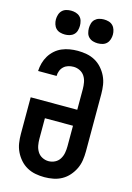

<svg xmlns="http://www.w3.org/2000/svg" viewBox="-141 -1026 757 1103"><g transform="rotate(15 237.5 -474.0)"><path d="M238 8Q211 8 184.5 3Q158 -2 134.5 -15Q111 -28 93 -48.5Q75 -69 63.5 -93Q52 -117 48 -143.5Q44 -170 44 -197V-415H321V-538Q321 -557 317.5 -577Q314 -597 303.5 -613.5Q293 -630 275 -639Q257 -648 237 -648Q221 -648 206 -643.5Q191 -639 179.5 -628.5Q168 -618 162 -603Q156 -588 156 -572H46Q47 -596 53.5 -619.5Q60 -643 72.5 -663.5Q85 -684 103 -700Q121 -716 143 -725.5Q165 -735 189 -739Q213 -743 237 -743Q264 -743 290.5 -738Q317 -733 340.5 -720Q364 -707 382 -686.5Q400 -666 411.5 -642Q423 -618 427 -591.5Q431 -565 431 -538V-197Q431 -170 427 -143.5Q423 -117 411.5 -93Q400 -69 382 -48.5Q364 -28 340.5 -15Q317 -2 290.5 3Q264 8 238 8ZM237 -87Q257 -87 275 -96Q293 -105 303.5 -122Q314 -139 317.5 -158.5Q321 -178 321 -197V-320H154V-197Q154 -178 157.5 -158.5Q161 -139 171.5 -122Q182 -105 200 -96Q218 -87 237 -87ZM335 -814Q321 -814 307 -818Q293 -822 282.5 -832Q272 -842 268 -856.5Q264 -871 264 -885Q264 -899 268 -913.5Q272 -928 282.5 -938Q293 -948 307 -952Q321 -956 335 -956Q350 -956 364 -952Q378 -948 388 -938Q398 -928 402.5 -913.5Q407 -899 407 -885Q407 -871 402.5 -856.5Q398 -842 388 -832Q378 -822 364 -818Q350 -814 335 -814ZM140 -814Q125 -814 111 -818Q97 -822 87 -832Q77 -842 72.5 -856.5Q68 -871 68 -885Q68 -899 72.5 -913.5Q77 -928 87 -938Q97 -948 111 -952Q125 -956 140 -956Q154 -956 168 -952Q182 -948 192.5 -938Q203 -928 207 -913.5Q211 -899 211 -885Q211 -871 207 -856.5Q203 -842 192.5 -832Q182 -822 168 -818Q154 -814 140 -814Z"/></g></svg>

Font: Iosevka QP
Style: Bold
Weight: 700
Designer: Belleve Invis
Foundry: Belleve Invis
Version: Version 20.0.0; ttfautohint (v1.8.4)